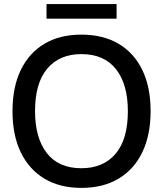

<svg xmlns="http://www.w3.org/2000/svg" viewBox="-20 -907 796 937"><path d="M377 10Q272 10 197 -35Q122 -80 81.5 -163.5Q41 -247 41 -364Q41 -482 81.5 -565.5Q122 -649 197 -693.5Q272 -738 377 -738Q483 -738 558.5 -693.5Q634 -649 674.5 -565.5Q715 -482 715 -365Q715 -248 674.5 -164Q634 -80 558.5 -35Q483 10 377 10ZM377 -86Q484 -86 544 -156.5Q604 -227 604 -364Q604 -496 546 -569.5Q488 -643 377 -643Q271 -643 211 -572.5Q151 -502 151 -365Q151 -234 208.5 -160Q266 -86 377 -86ZM207 -816V-887H549V-816Z"/></svg>

Font: BDO Grotesk
Style: Regular
Weight: 400
Designer: Deni Anggara
Foundry: Lokal Container
Version: Version 2.000